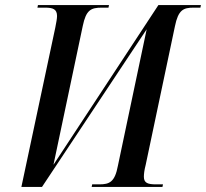

<svg xmlns="http://www.w3.org/2000/svg" viewBox="-20 -734 809 754"><path d="M197 -625 64 0H145L556 -619L443 -83C431 -19 410 -10 370 -10H342L340 0H618L620 -10H593C561 -10 545 -15 545 -40C545 -51 547 -67 552 -86L667 -631C680 -695 700 -704 740 -704H767L769 -714H602L190 -87L305 -632C318 -695 337 -704 380 -704H406L408 -714H129L127 -704H157C188 -704 204 -698 204 -671C204 -661 201 -645 197 -625Z"/></svg>

Font: Noto Serif Display Condensed Medium
Style: Italic
Weight: 500
Width: 3
Italic angle: -12°
Designer: Monotype Design Team
Foundry: Monotype Imaging Inc.
Version: Version 2.009